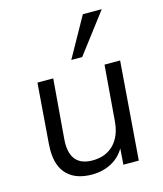

<svg xmlns="http://www.w3.org/2000/svg" viewBox="-115 -858 808 951"><g transform="rotate(-15 288.5 -382.5)"><path d="M519 -503 480 0H401L407 -82Q382 -39 338 -16Q294 7 240 7Q158 7 114 -36.5Q70 -80 70 -164Q70 -183 71 -193L95 -503H176L151 -198Q150 -191 150 -177Q150 -60 260 -60Q328 -60 369 -102Q410 -144 416 -219L439 -503ZM286 -568 400 -772H497L342 -568Z"/></g></svg>

Font: Muli
Style: Italic
Weight: 400
Italic angle: -4.541°
Designer: Vernon Adams
Foundry: Vernon Adams
Version: Version 2.001